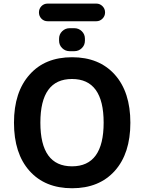

<svg xmlns="http://www.w3.org/2000/svg" viewBox="-20 -1090 773 1052"><path d="M374.5 -657.2Q201.2 -657.2 201.2 -418Q201.2 -178.7 374.5 -178.7Q547.9 -178.7 547.9 -418Q547.9 -657.2 374.5 -657.2ZM241.2 -973.6Q220.7 -973.6 207 -987.8Q193.4 -1002 193.4 -1022Q193.4 -1042 207 -1056.2Q220.7 -1070.3 241.2 -1070.3H507.8Q527.3 -1070.3 541.5 -1056.2Q555.7 -1042 555.7 -1022Q555.7 -1002 541.5 -987.8Q527.3 -973.6 507.8 -973.6ZM361.3 -809.6Q337.9 -809.6 320.8 -826.2Q303.7 -842.8 303.7 -867.2V-877.9Q303.7 -902.3 320.8 -918.9Q337.9 -935.5 361.3 -935.5H387.7Q411.1 -935.5 428.2 -918.9Q445.3 -902.3 445.3 -877.9V-867.2Q445.3 -842.8 428.2 -826.2Q411.1 -809.6 387.7 -809.6ZM142.6 -681.6Q226.6 -776.4 375 -776.4Q523.4 -776.4 608.9 -681.2Q694.3 -585.9 694.3 -417.5Q694.3 -249 608.9 -153.8Q523.4 -58.6 375 -58.6Q226.6 -58.6 141.6 -153.8Q56.6 -249 56.6 -417.5Q56.6 -585.9 142.6 -681.6Z"/></svg>

Font: Gen Jyuu Gothic P Bold
Style: Bold
Weight: 700
Designer: [Source Han Sans]
Ryoko NISHIZUKA  (kana & ideographs); Paul D. Hunt (Latin, Greek & Cyrillic); Wenlong ZHANG  (bopomofo
Version: Version 1.002.20150607